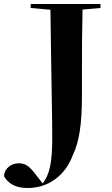

<svg xmlns="http://www.w3.org/2000/svg" viewBox="-102 -760 564 963"><path d="M402 -740V-720L312 -712Q310 -633 309.5 -556.5Q309 -480 309 -404V-281Q309 -172 298 -101.5Q287 -31 264 16Q235 95 174.5 139Q114 183 36 183Q-48 183 -82 124Q-80 95 -59 77Q-38 59 -7 59Q16 59 34 70.5Q52 82 76 114L112 160Q138 128 149 76Q160 24 160 -60Q160 -96 159.5 -148.5Q159 -201 157.5 -278.5Q156 -356 154.5 -462Q153 -568 151 -711L52 -720V-740Z"/></svg>

Font: XinYuGongZhangJiaSongA
Style: Regular
Weight: 900
Designer: XinYuGong
Foundry: Adobe Systems Incorporated
Version: Version 1.00